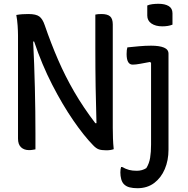

<svg xmlns="http://www.w3.org/2000/svg" viewBox="-20 -783 990 1013"><path d="M757 -754Q768 -759 784 -761Q800 -763 816 -763Q850 -763 870 -751Q890 -739 890 -713V-653Q868 -644 836 -644Q801 -644 779 -659Q757 -674 757 -701ZM167 5Q161 6 152 7.5Q143 9 133 9Q107 9 91 -6Q75 -21 75 -52V-596Q75 -618 73 -648Q71 -678 66 -704Q83 -707 98 -708Q113 -709 130 -709Q170 -709 187.5 -696Q205 -683 216 -650Q249 -554 286.5 -467.5Q324 -381 371.5 -299Q419 -217 483 -133H489Q486 -230 484.5 -325Q483 -420 483 -530V-706Q495 -709 515 -709Q547 -709 561 -696.5Q575 -684 575 -654V-109Q575 -81 576 -52.5Q577 -24 580 4Q564 10 541 10Q516 10 501.5 5Q487 0 471 -17Q423 -66 366.5 -148Q310 -230 255.5 -336Q201 -442 160 -564H155Q161 -445 164 -319Q167 -193 167 -80ZM777 -542Q821 -542 845 -532Q869 -522 869 -500V7Q869 63 849.5 109Q830 155 793.5 182.5Q757 210 705 210Q682 210 664 205.5Q646 201 634 189Q624 179 619.5 162Q615 145 615 127Q615 109 619 98H624Q644 109 661 113.5Q678 118 702 118Q730 118 752 104Q767 80 772 50Q777 20 777 -20V-452L771 -456Q744 -451 720 -446.5Q696 -442 680 -442Q648 -442 648 -498Q648 -521 652 -533Q681 -536 714 -539Q747 -542 777 -542Z"/></svg>

Font: Recursive Sn Csl St
Style: Regular
Weight: 400
Version: Version 1.079;hotconv 1.0.112;makeotfexe 2.5.65598; ttfautoh